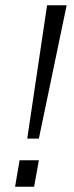

<svg xmlns="http://www.w3.org/2000/svg" viewBox="-20 -706 279 726"><path d="M83 -182 158 -686H232L127 -182ZM37 0 54 -100H127L109 0Z"/></svg>

Font: Archivo ExtraCondensed Light
Style: Italic
Weight: 300
Width: 2
Italic angle: -10°
Designer: Hector Gatti
Foundry: Omnibus-Type
Version: Version 2.001